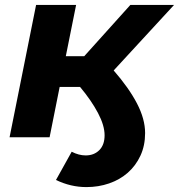

<svg xmlns="http://www.w3.org/2000/svg" viewBox="-20 -559 729 782"><path d="M332 203Q268 203 208 174L272 59Q301 74 329 74Q363 74 384.5 52.5Q406 31 406 -8Q406 -48 379 -99Q352 -150 306 -205H223L182 0H19L127 -539H290L248 -330H323L511 -539H689L443 -272Q505 -201 538 -137.5Q571 -74 571 -17Q571 34 552 75Q533 116 500.5 144.5Q468 173 424.5 188Q381 203 332 203Z"/></svg>

Font: Argentum Sans SemiBold
Style: Italic
Weight: 600
Italic angle: -11°
Designer: Julieta Ulanovsky (font), Cristiano Sobral (main changes and remaster)
Foundry: Julieta Ulanovsky (font), Cristiano Sobral (main changes and remaster)
Version: Version 2.007;June 15, 2022;FontCreator 14.0.0.2814 64-bit; 